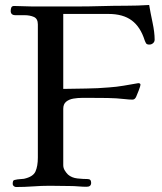

<svg xmlns="http://www.w3.org/2000/svg" viewBox="-20 -749 650 771"><path d="M601 -590Q601 -581 594.5 -575.5Q588 -570 580 -570Q570 -570 567 -574.5Q564 -579 561 -587Q544 -641 509 -667Q474 -693 416 -693H234V-392Q280 -393 326 -393.5Q372 -394 418 -398Q448 -400 477 -405Q506 -410 535 -415H537Q539 -415 541.5 -413.5Q544 -412 544 -410Q544 -403 537 -385.5Q530 -368 527 -361Q522 -349 512 -349Q505 -349 497.5 -349.5Q490 -350 482 -351Q447 -355 411.5 -355.5Q376 -356 341 -356Q328 -356 310 -356Q292 -356 274.5 -353Q257 -350 245.5 -340.5Q234 -331 234 -312V-86Q234 -75 239.5 -65.5Q245 -56 253 -48Q268 -35 290.5 -32.5Q313 -30 332 -30Q346 -30 346 -15Q346 1 328 1Q312 1 295 -0.5Q278 -2 261 -2Q241 -2 220.5 -2.5Q200 -3 180 -3Q146 -3 112.5 -0.5Q79 2 44 2Q40 2 35.5 -1.5Q31 -5 31 -10Q31 -17 32.5 -21.5Q34 -26 42 -27Q50 -29 59 -29.5Q68 -30 76 -31Q113 -39 122.5 -60.5Q132 -82 132 -116V-651Q132 -674 116 -681Q100 -688 78.5 -688Q57 -688 42 -688Q23 -688 23 -705Q23 -713 25.5 -719Q28 -725 37 -725Q55 -725 73.5 -724Q92 -723 110 -723H286Q336 -723 386.5 -724.5Q437 -726 487 -726Q533 -726 579 -729Q584 -699 592.5 -659Q601 -619 601 -590Z"/></svg>

Font: Kaisei HarunoUmi
Style: Regular
Weight: 400
Designer: Font-Kai, 金井和夫
Foundry: KAZUO KANAI
Version: Version 5.003